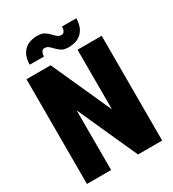

<svg xmlns="http://www.w3.org/2000/svg" viewBox="-215 -1027 1028 1143"><g transform="rotate(-30 298.5 -456.0)"><path d="M391 -310V-720H557V0H391L206 -410V0H40V-720H206ZM478 -886Q478 -826 445.5 -792.5Q413 -759 354 -759Q324 -759 307.5 -769Q291 -779 272 -799Q258 -814 248.5 -820.5Q239 -827 224 -827Q212 -827 205 -815.5Q198 -804 198 -785H100Q100 -845 132.5 -878.5Q165 -912 224 -912Q254 -912 270.5 -902Q287 -892 306 -872Q320 -857 329.5 -850.5Q339 -844 354 -844Q366 -844 373 -855.5Q380 -867 380 -886Z"/></g></svg>

Font: Akshar
Style: Bold
Weight: 700
Designer: Tall Chai
Foundry: Tall Chai
Version: Version 1.000